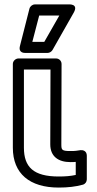

<svg xmlns="http://www.w3.org/2000/svg" viewBox="-20 -817 438 867"><path d="M245 -20C132 -20 88 -62 88 -150V-503H208L207 -165C207 -111 243 -85 298 -85C306 -85 316 -85 322 -86V-27C299 -22 276 -20 245 -20ZM245 30C287 30 321 26 354 17C365 14 372 4 372 -7V-114C372 -136 354 -140 344 -139L323 -136C316 -135 308 -135 298 -135C259 -135 257 -140 257 -165L258 -528C258 -542 247 -553 233 -553H63C52 -553 38 -543 38 -528V-150C38 -33 114 30 245 30ZM157 -747H248L180 -628H126ZM137 -797C127 -797 116 -789 113 -778L70 -609C62 -577 91 -578 94 -578H195C203 -578 212 -583 217 -591L313 -760C336 -801 291 -797 291 -797Z"/></svg>

Font: Asimov
Style: XWidOu
Weight: 500
Designer: Google
Version: Version 2.000980; 2014